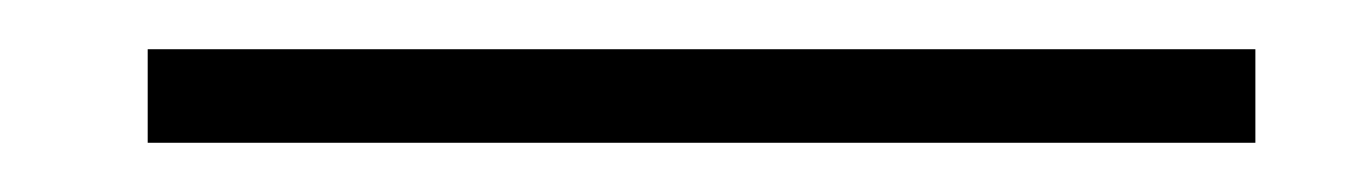

<svg xmlns="http://www.w3.org/2000/svg" viewBox="-20 -770 550 78"><path d="M40 -712V-750H490V-712Z"/></svg>

Font: Stick No Bills ExtraLight ExtraLight
Style: Regular
Weight: 250
Version: Version 2.000